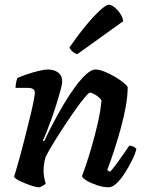

<svg xmlns="http://www.w3.org/2000/svg" viewBox="-20 -795 614 815"><path d="M147 0Q133 0 108.5 -8.5Q84 -17 63 -27.5Q42 -38 40 -45Q48 -71 60 -113.5Q72 -156 84.5 -206Q97 -256 109 -304Q117 -337 122.5 -365Q128 -393 128 -402Q128 -422 97 -422H46Q46 -433 48.5 -445Q51 -457 54 -464Q69 -471 94 -479.5Q119 -488 144 -494Q169 -500 182 -500Q210 -500 227 -487Q244 -474 244 -449Q244 -438 237 -412Q230 -386 220 -354Q210 -322 198.5 -290Q187 -258 177 -233Q167 -208 162 -199L167 -195Q183 -229 204.5 -270Q226 -311 250 -351.5Q274 -392 298.5 -425.5Q323 -459 345.5 -479.5Q368 -500 386 -500Q401 -500 423.5 -491Q446 -482 468 -469Q490 -456 505 -443.5Q520 -431 522 -425Q522 -388 514 -343.5Q506 -299 493.5 -253.5Q481 -208 468.5 -169Q456 -130 446.5 -104Q437 -78 435 -73L447 -66Q457 -76 472 -96Q487 -116 502.5 -138.5Q518 -161 529 -177Q538 -177 547.5 -172Q557 -167 559 -163Q554 -142 540.5 -114.5Q527 -87 510 -60.5Q493 -34 475 -17Q457 0 442 0Q418 0 392.5 -8.5Q367 -17 348.5 -28Q330 -39 328 -47Q333 -60 345 -95Q357 -130 370.5 -177Q384 -224 395.5 -274.5Q407 -325 411 -369Q401 -383 385 -392.5Q369 -402 362 -402Q357 -402 340.5 -382.5Q324 -363 302 -332Q280 -301 255.5 -264Q231 -227 209.5 -192Q188 -157 174 -130Q165 -101 165 -70Q165 -56 167.5 -42.5Q170 -29 174 -15Q169 -11 161.5 -6.5Q154 -2 147 0ZM308 -565Q297 -568 287 -577Q277 -586 275 -594Q311 -646 345 -687Q379 -728 405 -751.5Q431 -775 442 -775Q452 -775 466 -764Q480 -753 490.5 -737Q501 -721 503 -705Z"/></svg>

Font: Texturina
Style: Bold Italic
Weight: 700
Italic angle: -11°
Designer: Guillermo Torres Carreño
Foundry: Omnibus-Type
Version: Version 1.002; ttfautohint (v1.8.3)